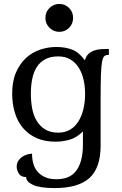

<svg xmlns="http://www.w3.org/2000/svg" viewBox="-20 -707 619 977"><path d="M262 14Q208 14 167 -4Q126 -22 98 -54.5Q70 -87 56 -132Q42 -177 42 -231Q42 -294 61.5 -338.5Q81 -383 112.5 -412Q144 -441 184.5 -454.5Q225 -468 267 -468Q312 -468 347 -454.5Q382 -441 412 -400Q418 -422 431 -433.5Q444 -445 461 -450.5Q478 -456 497 -457Q516 -458 534 -458V-428Q521 -428 512.5 -422.5Q504 -417 499.5 -393.5Q495 -370 493.5 -323.5Q492 -277 492 -195V33Q492 147 435.5 198.5Q379 250 258 250Q184 250 148.5 234Q113 218 113 194Q87 194 76 176.5Q65 159 65 141Q65 124 73 111.5Q81 99 93 91Q105 83 118.5 79Q132 75 143 75Q143 102 149.5 125.5Q156 149 171 166.5Q186 184 209.5 194.5Q233 205 267 205Q297 205 322 196Q347 187 364.5 166Q382 145 392 111Q402 77 402 27V-38Q368 -5 332 4.5Q296 14 262 14ZM277 -32Q311 -32 337 -47.5Q363 -63 379.5 -90Q396 -117 404.5 -152.5Q413 -188 413 -229Q413 -268 405 -302.5Q397 -337 380 -363.5Q363 -390 337.5 -405Q312 -420 276 -420Q237 -420 210 -405.5Q183 -391 167 -365.5Q151 -340 144 -305.5Q137 -271 137 -231Q137 -192 143.5 -156Q150 -120 166.5 -92.5Q183 -65 209.5 -48.5Q236 -32 277 -32ZM211 -616Q211 -646 232 -666.5Q253 -687 282 -687Q311 -687 331.5 -666.5Q352 -646 352 -616Q352 -586 331.5 -565.5Q311 -545 282 -545Q253 -545 232 -565.5Q211 -586 211 -616Z"/></svg>

Font: Milonga
Style: Regular
Weight: 400
Designer: Pablo Impallari, Brenda Gallo, Rodrigo Fuenzalida
Foundry: Pablo Impallari, Brenda Gallo, Rodrigo Fuenzalida
Version: Version 1.000; ttfautohint (v0.93) -l 8 -r 50 -G 200 -x 14 -